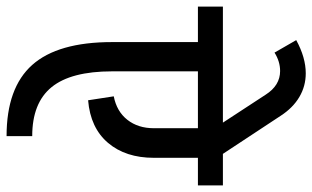

<svg xmlns="http://www.w3.org/2000/svg" viewBox="-238 -727 950 584"><g transform="rotate(90 237.0 -435.0)"><path d="M509 -638V-562H425V-428Q425 -342 379.5 -288.5Q334 -235 250 -228L238 -306Q284 -315 309.5 -347.5Q335 -380 335 -428V-562H162V-301Q162 -176 210 -117Q258 -58 359 -58V20Q212 20 142.5 -58Q73 -136 73 -301V-562H-35V-638ZM413 -638H318L233 -768Q205 -812 161 -812Q132 -812 105 -795L67 -861Q120 -890 168 -890Q207 -890 240 -870.5Q273 -851 297 -814Z"/></g></svg>

Font: Akshar
Style: Regular
Weight: 400
Designer: Tall Chai
Foundry: Tall Chai
Version: Version 1.000